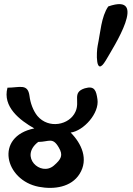

<svg xmlns="http://www.w3.org/2000/svg" viewBox="-20 -899 641 924"><path d="M501 -868C467 -819 463 -740 450 -679C444 -651 438 -523 489 -608C527 -674 697 -936 501 -868ZM164 -216C216 -216 233 -241 263 -189C285 -152 275 -133 239 -102C176 -48 71 -145 164 -216ZM16 -477C-9 -385 76 -320 145 -281C-48 -242 3 -31 167 0C240 14 323 2 363 -62C407 -132 373 -208 320 -261C382 -269 459 -354 449 -421C443 -462 436 -488 388 -474C325 -454 367 -412 343 -361C314 -297 214 -277 160 -341C139 -367 126 -404 122 -437C114 -499 74 -477 16 -477Z"/></svg>

Font: Philokalia
Style: Regular
Weight: 400
Version: Version 001.010